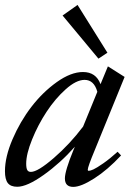

<svg xmlns="http://www.w3.org/2000/svg" viewBox="-26 -731 533 763"><path d="M365.2 -498 222.7 -669.4 282.2 -711.4 400.9 -521.5ZM42.5 11.2Q16.6 11.2 5.1 -3.4Q-6.3 -18.1 -6.3 -50.8Q-6.3 -107.4 23.7 -177.5Q53.7 -247.6 98.6 -306.2Q143.6 -364.7 199.7 -404.8Q255.9 -444.8 303.7 -444.8Q355.5 -444.8 373.5 -396.5L402.8 -467.3L469.2 -425.3L350.1 -133.3Q322.8 -67.9 322.8 -56.6Q322.8 -52.2 326.7 -52.2Q333 -52.2 345.5 -57.9Q357.9 -63.5 384.3 -81.8Q410.6 -100.1 441.4 -127.9L455.1 -113.3Q401.4 -55.7 348.6 -22Q295.9 11.7 265.1 11.7Q231.9 11.7 231.9 -22Q231.9 -51.8 266.1 -135.3L271.5 -147.9Q213.9 -83 147.7 -35.9Q81.5 11.2 42.5 11.2ZM78.1 -80.6Q78.1 -63 82.3 -55.4Q86.4 -47.9 96.7 -47.9Q124 -47.9 187.7 -103Q251.5 -158.2 304.2 -228L360.8 -366.2Q347.7 -413.6 310.1 -413.6Q276.9 -413.6 235.1 -376.2Q193.4 -338.9 159.2 -286.9Q125 -234.9 101.6 -177Q78.1 -119.1 78.1 -80.6Z"/></svg>

Font: Elstob Medium
Style: Italic
Weight: 500
Italic angle: -20°
Designer: Peter S. Baker
Version: Version 1.015